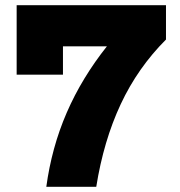

<svg xmlns="http://www.w3.org/2000/svg" viewBox="-20 -718 690 738"><path d="M158 0Q168 -74 187.5 -145.5Q207 -217 236.5 -285Q266 -353 305 -417Q344 -481 391 -540H44V-698H618V-566Q564 -512 520.5 -450Q477 -388 444 -317.5Q411 -247 387.5 -167.5Q364 -88 350 0ZM44 -698H222V-431H44Z"/></svg>

Font: Azeret Mono Thin ExtraBold
Style: Regular
Weight: 800
Version: Version 1.002